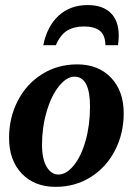

<svg xmlns="http://www.w3.org/2000/svg" viewBox="-20 -724 540 754"><path d="M333.5 -305.2Q333.5 -422.9 272.5 -422.9Q241.7 -422.9 211.7 -385.7Q181.6 -348.6 163.3 -286.1Q145 -223.6 145 -155.8Q145 -99.6 163.1 -69.1Q181.2 -38.6 209.5 -38.6Q240.7 -38.6 270 -74.7Q299.3 -110.8 316.4 -172.4Q333.5 -233.9 333.5 -305.2ZM198.2 9.8Q115.2 9.8 65.4 -42.5Q15.6 -94.7 15.6 -182.6Q15.6 -261.7 49.8 -328.1Q84 -394.5 145.3 -432.9Q206.5 -471.2 283.2 -471.2Q366.2 -471.2 416 -418.9Q465.8 -366.7 465.8 -278.8Q465.8 -199.7 431.6 -133.3Q397.5 -66.9 336.2 -28.6Q274.9 9.8 198.2 9.8ZM324.2 -704.1Q383.3 -704.1 414.8 -673.1Q446.3 -642.1 446.3 -584Q446.3 -565.9 443.4 -546.4H394Q393.1 -587.4 371.1 -603.8Q349.1 -620.1 310.1 -620.1Q271 -620.1 244.1 -604Q217.3 -587.9 199.2 -546.4H149.9Q165 -621.1 210.4 -662.6Q255.9 -704.1 324.2 -704.1Z"/></svg>

Font: Tinos
Style: Bold Italic
Weight: 700
Italic angle: -16.333°
Designer: Steve Matteson
Foundry: Monotype Imaging Inc.
Version: Version 1.23